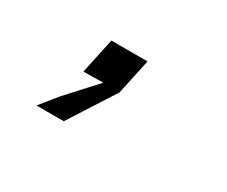

<svg xmlns="http://www.w3.org/2000/svg" viewBox="-64 -308 778 658"><g transform="rotate(30 325.0 20.5)"><path d="M194 0 224 -140H367L337 0L221 181H113L167 114L272 -1Z"/></g></svg>

Font: Azeret Mono Thin Medium
Style: Italic
Weight: 500
Italic angle: -12°
Version: Version 1.002